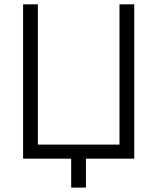

<svg xmlns="http://www.w3.org/2000/svg" viewBox="-20 -727 728 889"><path d="M533.2 -57.6Q533.2 -129.9 533.2 -201.2Q533.2 -273.4 533.2 -345.7Q533.2 -396.5 533.2 -447.3Q533.2 -498 533.2 -547.9Q533.2 -587.9 533.2 -627.9Q533.2 -668 533.2 -707Q535.2 -707 537.1 -707Q539.1 -707 540 -707Q542 -707 543.9 -707Q545.9 -707 547.9 -707Q552.7 -707 556.6 -707Q560.5 -707 565.4 -707Q569.3 -707 573.2 -707Q578.1 -707 582 -707Q586.9 -707 591.8 -707Q596.7 -707 601.6 -707Q601.6 -706.1 601.6 -704.1Q601.6 -702.1 601.6 -700.2Q601.6 -620.1 601.6 -541Q601.6 -460.9 601.6 -381.8Q601.6 -327.1 601.6 -272.5Q601.6 -217.8 601.6 -163.1Q601.6 -121.1 601.6 -78.1Q601.6 -35.2 601.6 7.8Q600.6 7.8 598.6 7.8Q596.7 7.8 594.7 7.8Q569.3 7.8 543.9 7.8Q518.6 7.8 492.2 7.8Q475.6 7.8 458 7.8Q440.4 7.8 422.9 7.8Q411.1 7.8 400.4 7.8Q389.6 7.8 377.9 7.8Q377.9 20.5 377.9 34.2Q377.9 47.9 377.9 60.5Q377.9 71.3 377.9 82Q377.9 91.8 377.9 102.5Q377.9 112.3 377.9 122.1Q377.9 131.8 377.9 141.6Q376 141.6 374 141.6Q372.1 141.6 370.1 141.6Q364.3 141.6 358.4 141.6Q352.5 141.6 346.7 141.6Q341.8 141.6 337.9 141.6Q334 141.6 330.1 141.6Q325.2 141.6 320.3 141.6Q315.4 141.6 309.6 141.6Q309.6 139.6 309.6 137.7Q309.6 135.7 309.6 133.8Q309.6 119.1 309.6 103.5Q309.6 87.9 309.6 73.2Q309.6 62.5 309.6 51.8Q309.6 42 309.6 31.2Q309.6 25.4 309.6 19.5Q309.6 13.7 309.6 7.8Q286.1 7.8 262.7 7.8Q239.3 7.8 215.8 7.8Q198.2 7.8 181.6 7.8Q164.1 7.8 146.5 7.8Q131.8 7.8 117.2 7.8Q101.6 7.8 86.9 7.8Q86.9 5.9 86.9 3.9Q86.9 2 86.9 0Q86.9 -80.1 86.9 -159.2Q86.9 -238.3 86.9 -318.4Q86.9 -373 86.9 -427.7Q86.9 -482.4 86.9 -537.1Q86.9 -579.1 86.9 -622.1Q86.9 -665 86.9 -707Q88.9 -707 90.8 -707Q92.8 -707 94.7 -707Q100.6 -707 106.4 -707Q112.3 -707 118.2 -707Q123 -707 127 -707Q130.9 -707 134.8 -707Q139.6 -707 145.5 -707Q150.4 -707 155.3 -707Q155.3 -706.1 155.3 -704.1Q155.3 -702.1 155.3 -700.2Q155.3 -626 155.3 -551.8Q155.3 -478.5 155.3 -404.3Q155.3 -353.5 155.3 -302.7Q155.3 -252 155.3 -202.1Q155.3 -166 155.3 -129.9Q155.3 -93.8 155.3 -57.6Q198.2 -57.6 240.2 -57.6Q283.2 -57.6 326.2 -57.6Q356.4 -57.6 387.7 -57.6Q418 -57.6 449.2 -57.6Q459 -57.6 468.8 -57.6Q479.5 -57.6 489.3 -57.6Q500 -57.6 511.7 -57.6Q522.5 -57.6 533.2 -57.6Z"/></svg>

Font: LeFont
Style: Light
Weight: 300
Designer: Leryon MEDIA
Version: Version 1.0